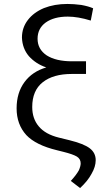

<svg xmlns="http://www.w3.org/2000/svg" viewBox="-20 -759 568 971"><path d="M323 -675Q253 -675 211 -645Q170 -615 170 -563Q170 -510 216 -479Q263 -449 344 -449H415V-385H343Q249 -385 196 -343Q143 -301 143 -218Q143 -159 176 -120Q209 -80 278 -63L331 -50Q404 -32 434 -9Q464 14 464 51Q464 84 443 120Q424 156 385 192L338 156Q365 127 379 102Q388 81 388 67Q388 45 369 33Q349 21 301 9L269 1Q161 -25 113 -76Q64 -130 64 -211Q64 -290 104 -344Q143 -397 214 -418Q161 -436 126 -475Q93 -514 91 -569Q91 -619 121 -658Q150 -696 202 -718Q255 -739 321 -739Q353 -739 391 -734Q429 -727 451 -717L439 -655Q374 -675 323 -675Z"/></svg>

Font: Sinter Normal
Style: Regular
Weight: 350
Foundry: Adobe & rsms
Version: Version 1.000